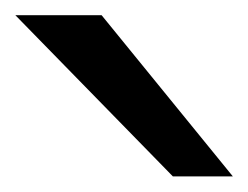

<svg xmlns="http://www.w3.org/2000/svg" viewBox="-20 -801 323 250"><path d="M112.3 -781.2 283.2 -571.3H205.1L0 -781.2Z"/></svg>

Font: Andika Compact
Style: Regular
Weight: 400
Designer: Victor Gaultney, Annie Olsen, Julie Remington, Don Collingsworth, Eric Hays, Becca Hirsbrunner
Foundry: SIL International
Version: Version 5.000 ; LnSpcTght